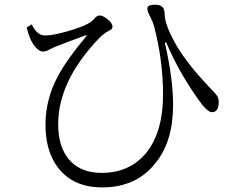

<svg xmlns="http://www.w3.org/2000/svg" viewBox="-20 -775 1040 820"><path d="M115.2 -670.9Q138.7 -623.5 171.4 -623.5Q216.8 -623.5 302.2 -651.9Q364.3 -671.9 382.3 -694.8Q393.6 -709 405.3 -709Q419.4 -709 439.5 -692.9Q460.4 -677.2 460.4 -660.2Q460.4 -650.4 444.3 -643.1Q418.5 -628.9 402.3 -610.8Q228.5 -428.7 228.5 -244.6Q228.5 -140.6 282.2 -85.4Q330.6 -36.6 413.6 -36.6Q534.7 -36.6 605.5 -123.5Q676.3 -212.4 676.3 -371.6Q676.3 -516.6 638.2 -662.1Q631.8 -685.1 617.2 -711.9Q609.4 -728 609.4 -739.7Q609.4 -754.9 644.5 -754.9Q683.1 -754.9 683.1 -715.8Q683.1 -667 737.3 -574.7Q784.2 -497.6 871.1 -405.8Q900.4 -376.5 907.7 -364.7Q914.1 -354 914.1 -339.8Q914.1 -295.9 885.3 -295.9Q864.7 -295.9 826.2 -351.1Q740.7 -472.2 689.5 -594.7L684.1 -591.8Q719.2 -439.5 719.2 -326.7Q719.2 -170.9 644 -78.6Q562.5 25.4 416.5 25.4Q293 25.4 228.5 -58.1Q174.3 -127.9 174.3 -242.7Q174.3 -350.6 227.1 -449.2Q264.6 -520 350.1 -622.1L347.2 -625Q216.3 -576.7 195.3 -565.9Q177.2 -554.7 164.1 -554.7Q146.5 -554.7 128.4 -577.6Q105.5 -606.4 94.2 -657.7Z"/></svg>

Font: I.Ming
Style: Regular
Weight: 400
Designer: Ichiten Fonts Project
Version: Version 6.11; Dec 27, 2019